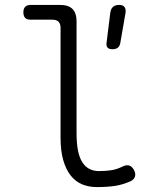

<svg xmlns="http://www.w3.org/2000/svg" viewBox="-20 -750 640 780"><path d="M291 -209Q291 -128 314 -91.5Q337 -55 382 -55Q410 -55 432.5 -58.5Q455 -62 479 -74Q494 -81 505 -77.5Q516 -74 524 -60Q532 -45 528.5 -33Q525 -21 511 -14Q480 0 448.5 5Q417 10 373 10Q341 10 314 -1Q287 -12 267.5 -36.5Q248 -61 237 -99Q226 -137 226 -191V-637Q226 -653 218 -661.5Q210 -670 193 -670H104Q89 -670 82 -677.5Q75 -685 75 -700Q75 -715 82.5 -722.5Q90 -730 105 -730H224Q258 -730 274.5 -713.5Q291 -697 291 -663ZM437 -550Q423 -550 417 -556.5Q411 -563 413 -577L428 -698Q430 -714 439 -722Q448 -730 464 -730Q479 -730 485.5 -722Q492 -714 490 -698L469 -577Q467 -563 459 -556.5Q451 -550 437 -550Z"/></svg>

Font: Maple Mono ExtraLight
Style: Regular
Weight: 275
Monospace: yes
Designer: subframe7536
Version: Version 7.000